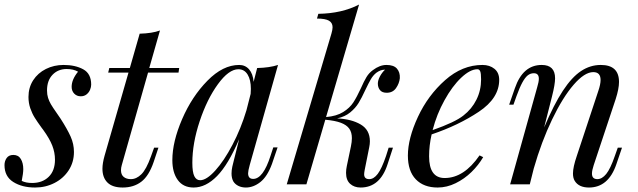

<svg xmlns="http://www.w3.org/2000/svg" viewBox="-37 -815 2821 849"><path d="M105 -5.9Q150.4 -5.9 178.2 -33Q206.1 -60.1 206.1 -108.9Q206.1 -140.6 194.1 -171.4Q182.1 -202.1 153.8 -241.2L147.5 -249.5Q127.9 -276.4 116.5 -294.7Q105 -313 96.9 -336.4Q88.9 -359.9 88.9 -386.2Q88.9 -427.7 109.6 -460Q130.4 -492.2 166 -510Q201.7 -527.8 244.1 -527.8Q295.9 -527.8 331.1 -508.5Q366.2 -489.3 366.2 -440.9Q366.2 -430.2 361.3 -418.2Q356.4 -406.2 345.9 -397.7Q335.4 -389.2 319.8 -389.2Q302.7 -389.2 291.3 -400.9Q279.8 -412.6 279.8 -431.2Q279.8 -463.4 308.1 -498Q288.1 -509.8 257.8 -509.8Q219.7 -509.8 195.3 -484.4Q170.9 -459 170.9 -415Q170.9 -397 175.5 -382.3Q180.2 -367.7 188 -354.2Q195.8 -340.8 212.9 -316.4Q230 -291.5 231 -290Q260.7 -243.7 275.4 -210.9Q290 -178.2 290 -143.1Q290 -97.7 266.6 -61.8Q243.2 -25.9 203.9 -5.9Q164.6 14.2 118.2 14.2Q60.5 14.2 21.7 -10.3Q-17.1 -34.7 -17.1 -85Q-17.1 -102.5 -7.6 -116.2Q2 -129.9 22 -129.9Q44.4 -129.9 55.2 -111.8Q65.9 -93.8 65.9 -66.9Q65.9 -49.3 59.1 -15.1Q77.6 -5.9 105 -5.9Z M498 -62.5Q498 -42.5 510 -32.7Q522 -22.9 541.5 -22.9Q566.4 -22.9 588.1 -44.4Q609.9 -65.9 630.4 -123L644.5 -162.1H663.6L642.6 -99.1Q621.6 -37.1 587.9 -11.5Q554.2 14.2 505.4 14.2Q460.4 14.2 438.2 -7.8Q416 -29.8 416 -68.8Q416 -92.8 425.3 -126L531.2 -494.1H441.4L446.3 -514.2H537.1L580.6 -666Q635.7 -667.5 670.4 -680.2L623 -514.2H755.4L752.4 -494.1H617.7L501.5 -85Q498 -73.2 498 -62.5Z M1190.4 -163.1 1165.5 -89.8Q1145 -34.2 1114.3 -10Q1083.5 14.2 1050.3 14.2Q1031.7 14.2 1017.3 7.1Q1002.9 0 995.1 -12.2Q986.8 -26.9 986.8 -47.4Q986.8 -62 990.2 -77.9Q993.7 -93.8 997.6 -108.2Q1001.5 -122.6 1002.4 -127L1020.5 -199.7Q972.7 -87.4 922.9 -36.6Q873 14.2 819.3 14.2Q773.4 14.2 749.3 -18.8Q725.1 -51.8 725.1 -106.9Q725.1 -188 768.3 -288.1Q811.5 -388.2 880.1 -458Q948.7 -527.8 1020.5 -527.8Q1047.4 -527.8 1064.5 -508.3Q1081.5 -488.8 1084.5 -453.1L1100.1 -514.2Q1155.8 -515.6 1192.4 -527.8L1067.4 -85.9Q1060.1 -59.6 1060.1 -48.8Q1060.1 -23.9 1082.5 -23.9Q1126.5 -23.9 1159.2 -126L1171.4 -163.1ZM1052.7 -327.1 1071.3 -399.9Q1072.3 -415.5 1072.3 -421.9Q1072.3 -461.9 1057.9 -485.4Q1043.5 -508.8 1017.1 -508.8Q974.6 -508.8 926.5 -442.6Q878.4 -376.5 845.9 -278.8Q813.5 -181.2 813.5 -95.2Q813.5 -53.7 822.3 -35.9Q831.1 -18.1 848.1 -18.1Q876 -18.1 914.8 -60.8Q953.6 -103.5 991 -174.8Q1028.3 -246.1 1052.7 -327.1Z M1731 -469.2Q1728.5 -445.8 1714.1 -425.3Q1699.7 -404.8 1672.9 -404.8Q1652.8 -404.8 1643.3 -416.5Q1633.8 -428.2 1633.8 -445.3Q1633.8 -459.5 1642.8 -476.8Q1651.9 -494.1 1665.5 -506.8H1663.6Q1645.5 -506.8 1627 -493.2Q1612.8 -481.9 1602.8 -464.6Q1592.8 -447.3 1578.6 -417.5Q1562.5 -382.3 1548.6 -359.6Q1534.7 -336.9 1511.5 -317.9Q1488.3 -298.8 1453.6 -291.5Q1517.1 -288.6 1557.9 -264.6Q1598.6 -240.7 1598.6 -190.4Q1598.6 -177.7 1595.7 -164.1L1575.7 -64Q1573.2 -50.8 1573.2 -44.4Q1573.2 -22.9 1595.7 -22.9Q1615.7 -22.9 1633.3 -46.1Q1650.9 -69.3 1669.9 -125L1681.6 -162.1H1700.7L1676.8 -88.9Q1643.6 14.2 1557.6 14.2Q1529.3 14.2 1511.2 -2.2Q1493.2 -18.6 1493.2 -50.8Q1493.2 -65.4 1496.6 -81.1L1514.6 -167Q1519 -187.5 1519 -204.1Q1519 -229.5 1507.6 -245.8Q1496.1 -262.2 1470.5 -272Q1444.8 -281.7 1401.4 -285.6L1317.9 0H1231L1428.7 -667Q1433.6 -684.1 1433.6 -694.3Q1433.6 -714.4 1417.5 -723.6Q1401.4 -732.9 1364.7 -732.9L1370.6 -753.9Q1474.6 -755.4 1550.8 -794.9L1404.8 -297.4Q1451.2 -301.3 1480.5 -319.6Q1509.8 -337.9 1525.4 -362.1Q1541 -386.2 1558.6 -424.3Q1572.3 -455.6 1583.5 -474.1Q1594.7 -492.7 1611.8 -504.9Q1642.1 -527.8 1671.9 -527.8Q1704.1 -527.8 1718.3 -511.5Q1732.4 -495.1 1731 -469.2Z M1871.6 -220.7Q1860.4 -171.9 1860.4 -124Q1860.4 -27.8 1929.2 -27.8Q2014.6 -27.8 2083.5 -127.9L2099.6 -120.1Q2079.1 -85 2047.9 -54.4Q2016.6 -23.9 1977.8 -4.9Q1939 14.2 1898.4 14.2Q1836.4 14.2 1801.5 -22.2Q1766.6 -58.6 1766.6 -127Q1766.6 -202.6 1811 -298.1Q1855.5 -393.6 1931.4 -460.7Q2007.3 -527.8 2096.2 -527.8Q2128.4 -527.8 2149.4 -510.7Q2170.4 -493.7 2170.4 -461.9Q2170.4 -380.9 2080.3 -320.8Q1990.2 -260.7 1871.6 -220.7ZM1876 -239.7Q1975.1 -274.4 2012.2 -304.2Q2049.3 -333 2069.8 -374.3Q2090.3 -415.5 2090.3 -463.9Q2090.3 -490.7 2086.4 -499.8Q2082.5 -508.8 2074.2 -508.8Q2042 -508.8 2002.4 -471.4Q1962.9 -434.1 1928.5 -371.8Q1894 -309.6 1876 -239.7Z M2688.5 -88.9Q2653.3 14.2 2567.4 14.2Q2522.5 14.2 2504.4 -15.1Q2496.6 -27.8 2496.6 -47.9Q2496.6 -76.2 2513.7 -126L2608.4 -412.1Q2618.7 -441.9 2618.7 -461.4Q2618.7 -496.1 2586.4 -496.1Q2547.9 -496.1 2499.5 -440.2Q2451.2 -384.3 2404.3 -286.6Q2357.4 -189 2323.2 -69.8L2305.7 0H2218.8L2338.4 -429.2Q2345.7 -453.1 2345.7 -466.8Q2345.7 -491.2 2323.7 -491.2Q2308.6 -491.2 2296.6 -481.7Q2284.7 -472.2 2272.7 -450.2Q2260.7 -428.2 2246.6 -389.2L2233.4 -352.1H2214.4L2239.7 -424.8Q2274.9 -527.8 2358.4 -527.8Q2417.5 -527.8 2417.5 -468.8Q2417.5 -441.9 2403.8 -388.2L2369.1 -251.5Q2412.1 -353 2451.9 -413.6Q2491.7 -474.1 2532.5 -501Q2573.2 -527.8 2619.6 -527.8Q2700.2 -527.8 2700.2 -452.6Q2700.2 -422.9 2685.5 -377L2588.4 -85Q2580.6 -61.5 2580.6 -47.4Q2580.6 -22.9 2604.5 -22.9Q2625 -22.9 2643.6 -45.7Q2662.1 -68.4 2681.6 -125L2694.8 -162.1H2713.4Z"/></svg>

Font: TypoPRO Playfair Display
Style: Italic
Weight: 400
Italic angle: -14°
Designer: Claus Eggers Sørensen
Foundry: Claus Eggers Sørensen
Version: Version 1.004;PS 001.004;hotconv 1.0.70;makeotf.lib2.5.58329